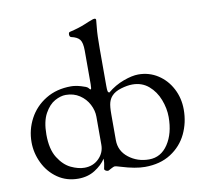

<svg xmlns="http://www.w3.org/2000/svg" viewBox="-79 -790 951 891"><g transform="rotate(-10 396.0 -345.0)"><path d="M35 -190Q35 -249 62.5 -300.5Q90 -352 141 -383Q192 -414 260 -414Q280 -414 306.5 -406.5Q333 -399 338 -393Q345 -384 348 -384Q352 -384 352 -408V-566Q352 -604 340.5 -618.5Q329 -633 301 -639Q297 -640 295 -643.5Q293 -647 293 -652Q293 -663 300 -664Q343 -674 371.5 -686Q400 -698 407 -700Q415 -704 422 -704Q428 -704 429 -698Q429 -692 425.5 -660Q422 -628 422 -562V-388Q422 -370 423.5 -363Q425 -356 431 -355Q466 -384 507 -399Q548 -414 577 -414Q628 -414 669 -387.5Q710 -361 733.5 -316Q757 -271 757 -217Q757 -156 732 -103.5Q707 -51 656.5 -18.5Q606 14 534 14Q489 14 424 -6Q401 -13 397 -13Q390 -13 377 -5.5Q364 2 362 2Q356 2 350.5 -1.5Q345 -5 345 -9Q345 -11 348 -24.5Q351 -38 351 -51V-57Q333 -29 299 -7.5Q265 14 220 14Q165 14 123 -15Q81 -44 58 -91.5Q35 -139 35 -190ZM352 -122V-255Q352 -284 337 -313Q322 -342 294 -360.5Q266 -379 229 -379Q205 -379 177.5 -364Q150 -349 129.5 -312Q109 -275 109 -213Q109 -144 134.5 -103.5Q160 -63 194 -47Q228 -31 257 -31Q298 -31 325 -58Q352 -85 352 -122ZM682 -195Q682 -236 666 -277.5Q650 -319 618.5 -346Q587 -373 542 -373Q518 -373 488 -364Q458 -355 443 -338Q432 -326 427 -308.5Q422 -291 422 -253V-132Q422 -81 463 -49Q504 -17 559 -17Q615 -17 648.5 -67.5Q682 -118 682 -195Z"/></g></svg>

Font: EB Garamond
Style: Regular
Weight: 400
Designer: Georg Duffner and Octavio Pardo
Foundry: Georg Duffner
Version: Version 1.000; ttfautohint (v1.6)